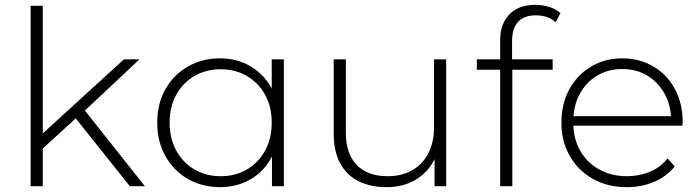

<svg xmlns="http://www.w3.org/2000/svg" viewBox="-20 -766 2878 790"><path d="M144 -144 145 -207 490 -522H554L325 -307L295 -282ZM106 0V-742H156V0ZM514 0 286 -286 320 -323 576 0Z M885 4Q812 4 753.5 -29.5Q695 -63 661 -123Q627 -183 627 -261Q627 -340 661 -399.5Q695 -459 753.5 -492.5Q812 -526 885 -526Q954 -526 1009.5 -494Q1065 -462 1097.5 -403Q1130 -344 1130 -261Q1130 -180 1098 -120Q1066 -60 1010.5 -28Q955 4 885 4ZM888 -41Q948 -41 995.5 -68.5Q1043 -96 1070.5 -146Q1098 -196 1098 -261Q1098 -327 1070.5 -376.5Q1043 -426 995.5 -453.5Q948 -481 888 -481Q828 -481 780.5 -453.5Q733 -426 705.5 -376.5Q678 -327 678 -261Q678 -196 705.5 -146Q733 -96 780.5 -68.5Q828 -41 888 -41ZM1099 0V-171L1108 -262L1098 -353V-522H1148V0Z M1571 4Q1504 4 1455 -20.5Q1406 -45 1379.5 -94.5Q1353 -144 1353 -217V-522H1403V-221Q1403 -133 1448 -87Q1493 -41 1575 -41Q1634 -41 1677 -66Q1720 -91 1743 -136.5Q1766 -182 1766 -244V-522H1816V0H1768V-145L1775 -128Q1752 -67 1698.5 -31.5Q1645 4 1571 4Z M2038 0V-602Q2038 -667 2075.5 -706.5Q2113 -746 2183 -746Q2212 -746 2240 -737.5Q2268 -729 2286 -712L2266 -674Q2251 -689 2230 -696Q2209 -703 2185 -703Q2137 -703 2112 -676.5Q2087 -650 2087 -598V-510L2088 -486V0ZM1942 -479V-522H2254V-479Z M2559 4Q2480 4 2419.5 -30Q2359 -64 2324.5 -124Q2290 -184 2290 -261Q2290 -339 2322.5 -398.5Q2355 -458 2412 -492Q2469 -526 2540 -526Q2611 -526 2667.5 -493Q2724 -460 2756.5 -400.5Q2789 -341 2789 -263Q2789 -260 2788.5 -256.5Q2788 -253 2788 -249H2327V-288H2761L2741 -269Q2742 -330 2715.5 -378.5Q2689 -427 2644 -454.5Q2599 -482 2540 -482Q2482 -482 2436.5 -454.5Q2391 -427 2365 -378.5Q2339 -330 2339 -268V-259Q2339 -195 2367.5 -145.5Q2396 -96 2446 -68.5Q2496 -41 2560 -41Q2610 -41 2653.5 -59Q2697 -77 2727 -114L2756 -81Q2722 -39 2670.5 -17.5Q2619 4 2559 4Z"/></svg>

Font: MOST Montserrat Light
Style: Regular
Weight: 300
Designer: Julieta Ulanovsky
Foundry: Julieta Ulanovsky
Version: Version 8.000;March 11, 2024;FontCreator 15.0.0.2926 64-bit